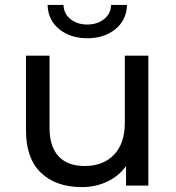

<svg xmlns="http://www.w3.org/2000/svg" viewBox="-20 -757 717 783"><path d="M585 -530V0H494V-80Q465 -39 417.5 -16.5Q370 6 314 6Q208 6 147 -52.5Q86 -111 86 -225V-530H182V-236Q182 -159 219 -119.5Q256 -80 325 -80Q401 -80 445 -126Q489 -172 489 -256V-530ZM174 -737H239Q240 -701 267.5 -679Q295 -657 336 -657Q377 -657 404.5 -679Q432 -701 433 -737H498Q496 -675 450.5 -638Q405 -601 336 -601Q267 -601 221.5 -638Q176 -675 174 -737Z"/></svg>

Font: Montserrat Alternates Medium
Style: Regular
Weight: 500
Designer: Julieta Ulanovsky
Foundry: Julieta Ulanovsky
Version: Version 7.200